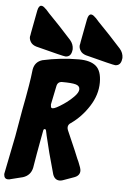

<svg xmlns="http://www.w3.org/2000/svg" viewBox="-113 -1066 747 1103"><g transform="rotate(5 261.0 -514.0)"><path d="M243 -741Q232 -741 71 -783Q49 -790 39.5 -804.5Q30 -819 30 -833Q30 -839 32 -845L34 -858Q53 -961 59 -990Q65 -1019 80 -1019Q91 -1019 104 -1005L109 -1001Q128 -979 147 -960Q184 -923 261 -838Q281 -815 281 -786L280 -779Q275 -741 243 -741ZM532 -716Q521 -716 360 -758Q338 -765 328.5 -779.5Q319 -794 319 -808Q319 -814 321 -820L323 -833Q342 -936 348 -965Q354 -994 369 -994Q380 -994 393 -980L398 -976Q417 -954 436 -935Q473 -898 550 -813Q570 -790 570 -761L569 -754Q564 -716 532 -716ZM-24 -9Q-46 -9 -48 -34Q-48 -38 -48 -39.5Q-48 -41 -4 -259L23 -414Q37 -485 49 -557Q57 -604 62 -650Q70 -695 113 -708Q216 -731 322 -731Q388 -731 420.5 -703.5Q453 -676 453 -609Q453 -538 410.5 -471.5Q368 -405 308 -363Q291 -353 291 -336Q291 -329 294 -321Q313 -279 344 -206Q359 -170 361.5 -163.5Q364 -157 370 -145Q386 -108 386 -94Q386 -66 354.5 -54.5Q323 -43 289 -31Q280 -28 272 -28Q243 -28 232 -61L226 -83Q198 -180 175 -279L173 -289Q171 -300 169 -307.5Q167 -315 161 -315Q154 -314 153 -306Q147 -271 140 -236Q133 -201 128 -170L114 -87Q104 -43 61 -29L-11 -11L-13 -10ZM196 -438Q211 -438 257 -469Q288 -490 313.5 -515.5Q339 -541 339 -560Q339 -580 315.5 -586.5Q292 -593 238 -593Q211 -593 206 -566L184 -459Q184 -453 185.5 -445.5Q187 -438 196 -438Z"/></g></svg>

Font: Bangerz
Style: Bold
Weight: 700
Designer: vernon adams
Foundry: Vernon Adams
Version: Version 2.10;February 7, 2025;FontCreator 13.0.0.2683 64-bit